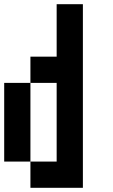

<svg xmlns="http://www.w3.org/2000/svg" viewBox="-20 -895 540 915"><path d="M0 -125V-500H125V-125ZM125 -125H250V-500H125V-625H250V-875H375V0H125Z"/></svg>

Font: GalmuriMono7 Regular
Style: Regular
Weight: 400
Designer: Lee Minseo (quiple)
Version: Version 2.399;hotconv 1.1.1;makeotfexe 2.6.0 DEVELOPMENT